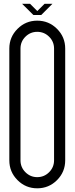

<svg xmlns="http://www.w3.org/2000/svg" viewBox="-20 -997 398 1025"><path d="M178.7 8.3Q117.2 8.3 73.5 -35.4Q29.8 -79.1 29.8 -141.1V-737.8Q29.8 -799.3 73.5 -843Q117.2 -886.7 178.7 -886.7Q240.7 -886.7 284.4 -843Q328.1 -799.3 328.1 -737.8V-141.1Q328.1 -79.1 284.4 -35.4Q240.7 8.3 178.7 8.3ZM178.7 -51.3Q215.8 -51.3 242.2 -77.6Q268.6 -104 268.6 -141.1V-737.8Q268.6 -774.9 242.2 -801Q215.8 -827.1 178.7 -827.1Q142.1 -827.1 115.7 -801Q89.4 -774.9 89.4 -737.8V-141.1Q89.4 -104 115.7 -77.6Q142.1 -51.3 178.7 -51.3ZM200.2 -917H158.2L98.1 -976.6H140.6L179.2 -938L217.8 -976.6H259.8Z"/></svg>

Font: Ignotum
Style: Regular
Weight: 400
Designer: GGBot
Version: 0.10